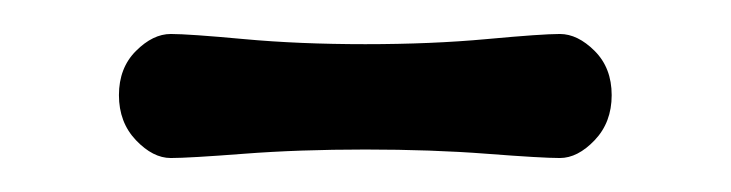

<svg xmlns="http://www.w3.org/2000/svg" viewBox="-20 -356 430 113"><path d="M123.5 -333Q156 -330 195 -330Q234 -330 266.5 -333Q299 -336 309.5 -336Q320 -336 330 -326Q340 -316 340 -300Q340 -284 330 -273.5Q320 -263 309.5 -263Q299 -263 266.5 -265.5Q234 -268 195 -268Q156 -268 123.5 -265.5Q91 -263 80.5 -263Q70 -263 60 -273.5Q50 -284 50 -300Q50 -316 60 -326Q70 -336 80.5 -336Q91 -336 123.5 -333Z"/></svg>

Font: Macondo
Style: Regular
Weight: 400
Version: Version 2.001